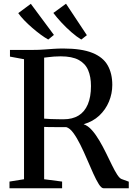

<svg xmlns="http://www.w3.org/2000/svg" viewBox="-20 -1011 713 1031"><path d="M31 0V-36L109 -48.5V-693L33.5 -707V-743H158.5Q188 -743 215 -745Q242 -747 267.5 -748.8Q293 -750.5 319.5 -750.5Q418 -750.5 475.8 -727.2Q533.5 -704 558.2 -660.2Q583 -616.5 583 -555Q583 -508.5 565 -465.2Q547 -422 512.8 -390Q478.5 -358 429 -344Q452.5 -336 473.5 -312.2Q494.5 -288.5 513.5 -256.2Q532.5 -224 549.2 -189.8Q566 -155.5 581 -124.8Q596 -94 609 -73.8Q622 -53.5 633 -49.5L671.5 -35.5V0H536.5Q524.5 0 510.5 -22.2Q496.5 -44.5 480.5 -80Q464.5 -115.5 447.2 -156Q430 -196.5 411.5 -233.8Q393 -271 374 -297Q355 -323 335.5 -328.5Q324.5 -328.5 307.5 -328.5Q290.5 -328.5 272.5 -328.5Q254.5 -328.5 239.5 -328.8Q224.5 -329 217 -329.5V-48.5L313.5 -36V0ZM321.5 -370.5Q369 -370.5 401.8 -390.5Q434.5 -410.5 451.5 -450.5Q468.5 -490.5 468.5 -549Q468.5 -599 453.2 -634.5Q438 -670 402.5 -689.2Q367 -708.5 305.5 -708.5Q286 -708.5 269.8 -707.2Q253.5 -706 240.5 -704.2Q227.5 -702.5 217 -701.5V-374Q231 -372.5 251.5 -371.8Q272 -371 291.5 -370.8Q311 -370.5 321.5 -370.5ZM238.5 -799Q220.5 -809 198 -825.5Q175.5 -842 152.8 -861.8Q130 -881.5 110.2 -902Q90.5 -922.5 78 -940.5L145.5 -990.5L269.5 -823.5L239.5 -799ZM416 -799Q392.5 -813 364.2 -837.5Q336 -862 310 -890Q284 -918 266.5 -941.5L334.5 -991L446.5 -822L417 -799Z"/></svg>

Font: Merriweather 72pt
Style: Regular
Weight: 400
Version: Version 2.100